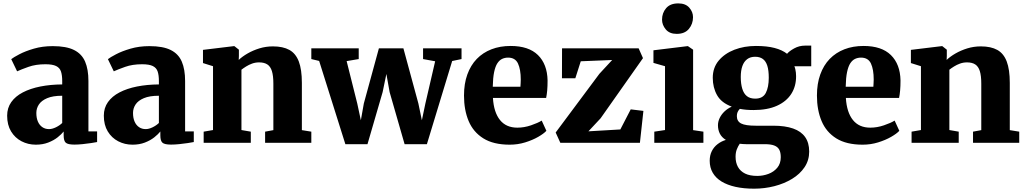

<svg xmlns="http://www.w3.org/2000/svg" viewBox="-20 -839 6020 1128"><path d="M190.5 11Q145 11 106.5 -9Q68 -29 45 -67Q22 -105 22 -159.5Q22 -205 46.2 -239.2Q70.5 -273.5 114.2 -296.2Q158 -319 217 -330.8Q276 -342.5 345.5 -343V-363Q345.5 -397.5 338.2 -419Q331 -440.5 309.8 -451Q288.5 -461.5 247 -461.5Q190 -461.5 147.2 -446.2Q104.5 -431 80.5 -420L46 -491.5Q59 -502 93.8 -520.2Q128.5 -538.5 179 -553.2Q229.5 -568 290 -568Q369.5 -568 415 -545.2Q460.5 -522.5 480 -477Q499.5 -431.5 499.5 -363V-67H550.5V-4.5Q539 -2 515.5 1.5Q492 5 465.2 7.8Q438.5 10.5 417 10.5Q378.5 10.5 366.2 -0.8Q354 -12 354 -43.5V-66.5Q341.5 -50.5 318.5 -32.2Q295.5 -14 263.2 -1.5Q231 11 190.5 11ZM268 -80.5Q286.5 -80.5 308.2 -91Q330 -101.5 345.5 -116.5V-276.5Q290.5 -276.5 257 -262.2Q223.5 -248 208.5 -225.2Q193.5 -202.5 193.5 -175.5Q193.5 -145.5 202.8 -124.5Q212 -103.5 228.8 -92Q245.5 -80.5 268 -80.5Z M758.5 11Q713 11 674.5 -9Q636 -29 613 -67Q590 -105 590 -159.5Q590 -205 614.2 -239.2Q638.5 -273.5 682.2 -296.2Q726 -319 785 -330.8Q844 -342.5 913.5 -343V-363Q913.5 -397.5 906.2 -419Q899 -440.5 877.8 -451Q856.5 -461.5 815 -461.5Q758 -461.5 715.2 -446.2Q672.5 -431 648.5 -420L614 -491.5Q627 -502 661.8 -520.2Q696.5 -538.5 747 -553.2Q797.5 -568 858 -568Q937.5 -568 983 -545.2Q1028.5 -522.5 1048 -477Q1067.5 -431.5 1067.5 -363V-67H1118.5V-4.5Q1107 -2 1083.5 1.5Q1060 5 1033.2 7.8Q1006.5 10.5 985 10.5Q946.5 10.5 934.2 -0.8Q922 -12 922 -43.5V-66.5Q909.5 -50.5 886.5 -32.2Q863.5 -14 831.2 -1.5Q799 11 758.5 11ZM836 -80.5Q854.5 -80.5 876.2 -91Q898 -101.5 913.5 -116.5V-276.5Q858.5 -276.5 825 -262.2Q791.5 -248 776.5 -225.2Q761.5 -202.5 761.5 -175.5Q761.5 -145.5 770.8 -124.5Q780 -103.5 796.8 -92Q813.5 -80.5 836 -80.5Z M1231.5 -75V-450L1172.5 -468.5V-546L1354 -568H1357L1383.5 -547V-510.5L1382.5 -487Q1403.5 -507 1434.8 -525Q1466 -543 1504 -554.8Q1542 -566.5 1583.5 -566.5Q1642.5 -566.5 1680 -545.8Q1717.5 -525 1735.5 -477.8Q1753.5 -430.5 1753.5 -352V-74.5L1809 -65.5V0H1537.5V-65.5L1586 -74.5V-347.5Q1586 -394 1577.5 -421.2Q1569 -448.5 1550.5 -460.5Q1532 -472.5 1502 -472.5Q1480.5 -472.5 1461.2 -465.5Q1442 -458.5 1426 -448.5Q1410 -438.5 1398.5 -429.5V-75L1453.5 -65.5V0H1176.5V-65.5Z M1809 -492V-555H2087.5V-492L2016.5 -480L2079 -230.5L2100 -132.5L2117.5 -231L2206 -555H2350L2438 -231L2458.5 -132.5L2479 -230.5L2536.5 -479L2465.5 -492V-555H2691.5V-492L2636.5 -480.5L2488 8H2357L2269 -298L2250 -404.5L2228 -298L2139 8H2009L1855 -481Z M2974.5 11Q2879 11 2819.8 -26Q2760.5 -63 2733.2 -128Q2706 -193 2706 -277.5Q2706 -347 2725.5 -401.2Q2745 -455.5 2781 -492.8Q2817 -530 2867.5 -549.5Q2918 -569 2980 -569Q3086 -569 3140.5 -515.5Q3195 -462 3197 -366.5Q3197 -332.5 3194.8 -307.5Q3192.5 -282.5 3188.5 -263.5H2876Q2878.5 -221 2889 -188.5Q2899.5 -156 2917.5 -133.8Q2935.5 -111.5 2961 -100.2Q2986.5 -89 3019.5 -89Q3059.5 -89 3099.8 -102.8Q3140 -116.5 3162.5 -130.5L3190 -70.5Q3175 -54 3142 -35Q3109 -16 3065.5 -2.5Q3022 11 2974.5 11ZM2875 -329.5H3037.5Q3038 -340.5 3038.8 -350.8Q3039.5 -361 3039.5 -371.5Q3039.5 -431 3023.2 -465.8Q3007 -500.5 2965 -500.5Q2946 -500.5 2930 -493Q2914 -485.5 2902 -467.2Q2890 -449 2883 -415.5Q2876 -382 2875 -329.5Z M3576.5 -486.5 3392 -479 3360 -379H3281.5L3282 -555H3732L3757.5 -497.5L3508.5 -144L3437 -67.5L3624.5 -78.5L3685.5 -196.5L3760 -187.5L3739.5 0H3272L3244.5 -60.5L3501.5 -405.5Z M3824 0V-65.5L3887 -75V-450L3819 -469.5V-543.5L4019.5 -568H4021.5L4052 -547V-74.5L4112.5 -65.5V0ZM3955 -640Q3913.5 -640 3891.5 -666.2Q3869.5 -692.5 3869.5 -723.5Q3869.5 -763 3893.5 -791Q3917.5 -819 3964.5 -819H3965.5Q4007.5 -819 4029.5 -794Q4051.5 -769 4051.5 -738Q4051.5 -698.5 4027.2 -669.2Q4003 -640 3956 -640Z M4410.5 269.5Q4349.5 269.5 4301.2 258.8Q4253 248 4219.2 227.5Q4185.5 207 4167.5 176.2Q4149.5 145.5 4149.5 105.5Q4149.5 73.5 4161.8 49Q4174 24.5 4195.8 7.8Q4217.5 -9 4244.5 -17Q4220 -32 4209 -54Q4198 -76 4198 -103Q4198 -124.5 4208 -145.5Q4218 -166.5 4236.2 -184Q4254.5 -201.5 4279 -212.5Q4218 -235 4192.8 -279.8Q4167.5 -324.5 4167.5 -382Q4167.5 -441 4202.2 -482.8Q4237 -524.5 4294.5 -546.8Q4352 -569 4421 -569Q4485.5 -569 4530.5 -557.2Q4575.5 -545.5 4604 -523Q4616 -538 4645.5 -554.5Q4675 -571 4710 -571H4746V-449.5H4647Q4650.5 -441.5 4652.5 -432.2Q4654.5 -423 4655.8 -413Q4657 -403 4657 -392Q4657.5 -332.5 4628.8 -287.5Q4600 -242.5 4544.2 -217.5Q4488.5 -192.5 4407 -192.5Q4384.5 -192.5 4364.2 -194.2Q4344 -196 4326.5 -199.5Q4317.5 -190 4313.2 -180Q4309 -170 4309 -157Q4309 -126.5 4334.2 -113.5Q4359.5 -100.5 4420 -100.5H4523Q4592.5 -100.5 4639.5 -84Q4686.5 -67.5 4710.2 -33.8Q4734 0 4734 51.5Q4734 102.5 4707 143Q4680 183.5 4633.5 211.8Q4587 240 4529.2 254.8Q4471.5 269.5 4410.5 269.5ZM4429 194.5Q4462.5 194.5 4494.2 182.8Q4526 171 4546.5 146.5Q4567 122 4567 84.5Q4567 57 4558 40.2Q4549 23.5 4528.5 15.8Q4508 8 4473 8H4363.5Q4354 8 4344.2 7.2Q4334.5 6.5 4326 5.5Q4316.5 19 4309 37.8Q4301.5 56.5 4301.5 82Q4301.5 116.5 4315.5 141.8Q4329.5 167 4357.5 180.8Q4385.5 194.5 4429 194.5ZM4417 -259.5Q4461.5 -259.5 4479 -293Q4496.5 -326.5 4496.5 -382.5Q4496.5 -425.5 4488 -452.5Q4479.5 -479.5 4461.8 -492.5Q4444 -505.5 4416.5 -505.5Q4388.5 -505.5 4369.8 -491.5Q4351 -477.5 4341.5 -451.2Q4332 -425 4332 -386.5Q4332 -346.5 4340.8 -317.8Q4349.5 -289 4368 -274.2Q4386.5 -259.5 4417 -259.5Z M5048 11Q4952.5 11 4893.2 -26Q4834 -63 4806.8 -128Q4779.5 -193 4779.5 -277.5Q4779.5 -347 4799 -401.2Q4818.5 -455.5 4854.5 -492.8Q4890.5 -530 4941 -549.5Q4991.5 -569 5053.5 -569Q5159.5 -569 5214 -515.5Q5268.5 -462 5270.5 -366.5Q5270.5 -332.5 5268.2 -307.5Q5266 -282.5 5262 -263.5H4949.5Q4952 -221 4962.5 -188.5Q4973 -156 4991 -133.8Q5009 -111.5 5034.5 -100.2Q5060 -89 5093 -89Q5133 -89 5173.2 -102.8Q5213.5 -116.5 5236 -130.5L5263.5 -70.5Q5248.5 -54 5215.5 -35Q5182.5 -16 5139 -2.5Q5095.5 11 5048 11ZM4948.5 -329.5H5111Q5111.5 -340.5 5112.2 -350.8Q5113 -361 5113 -371.5Q5113 -431 5096.8 -465.8Q5080.5 -500.5 5038.5 -500.5Q5019.5 -500.5 5003.5 -493Q4987.5 -485.5 4975.5 -467.2Q4963.5 -449 4956.5 -415.5Q4949.5 -382 4948.5 -329.5Z M5390.5 -75V-450L5331.5 -468.5V-546L5513 -568H5516L5542.5 -547V-510.5L5541.5 -487Q5562.5 -507 5593.8 -525Q5625 -543 5663 -554.8Q5701 -566.5 5742.5 -566.5Q5801.5 -566.5 5839 -545.8Q5876.5 -525 5894.5 -477.8Q5912.5 -430.5 5912.5 -352V-74.5L5968 -65.5V0H5696.5V-65.5L5745 -74.5V-347.5Q5745 -394 5736.5 -421.2Q5728 -448.5 5709.5 -460.5Q5691 -472.5 5661 -472.5Q5639.5 -472.5 5620.2 -465.5Q5601 -458.5 5585 -448.5Q5569 -438.5 5557.5 -429.5V-75L5612.5 -65.5V0H5335.5V-65.5Z"/></svg>

Font: Merriweather 20pt Black
Style: Regular
Weight: 900
Version: Version 2.100